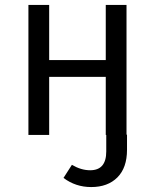

<svg xmlns="http://www.w3.org/2000/svg" viewBox="-20 -546 629 777"><path d="M492 -1H494V60Q494 133 455 172Q416 211 349 211Q286 211 237 174L271 121Q308 143 345 143Q410 143 410 67V0H408V-235H179V0H95V-526H179V-303H408V-526H492Z"/></svg>

Font: FiraGO Book
Style: Regular
Weight: 350
Designer: bBox Type
Foundry: bBox Type GmbH
Version: Version 1.001;PS 001.001;hotconv 1.0.88;makeotf.lib2.5.64775